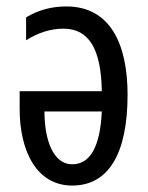

<svg xmlns="http://www.w3.org/2000/svg" viewBox="-20 -566 458 596"><path d="M186 -546C140 -546 99 -535 61 -512V-441C101 -466 139 -477 177 -477C256 -477 294 -414 296 -283H41V-228C41 -95 95 10 204 10C317 10 376 -89 376 -272C376 -428 323 -546 186 -546ZM296 -220C291 -109 259 -56 204 -56C145 -56 118 -132 118 -220Z"/></svg>

Font: Noto Sans UI Condensed
Style: Regular
Weight: 400
Width: 3
Designer: Monotype Design Team
Foundry: Monotype Imaging Inc.
Version: Version 1.901